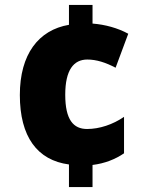

<svg xmlns="http://www.w3.org/2000/svg" viewBox="-20 -744 593 774"><path d="M353 -649V-724H258V-644C135 -623 60 -525 60 -361C60 -193 130 -98 258 -81V10H353V-79C402 -85 445 -102 480 -126V-273C435 -242 381 -224 331 -224C276 -224 243 -261 243 -362C243 -462 277 -504 332 -504C369 -504 406 -492 446 -471L497 -608C455 -631 404 -645 353 -649Z"/></svg>

Font: Noto Sans Devanagari SemiCondensed Black
Style: Regular
Weight: 900
Width: 4
Designer: Jelle Bosma - Monotype Design Team
Foundry: Monotype Imaging Inc.
Version: Version 2.004